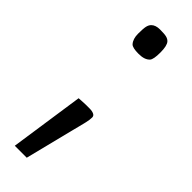

<svg xmlns="http://www.w3.org/2000/svg" viewBox="-241 -535 731 731"><g transform="rotate(45 125.0 -169.0)"><path d="M125.5 -397Q92.3 -397 83.5 -406.7Q69.8 -421.9 69.8 -450Q69.8 -478 72.5 -489.7Q75.2 -501.5 82 -508.3Q93.8 -520.5 117.9 -520.5Q142.1 -520.5 152.6 -517.8Q163.1 -515.1 169.4 -508.3Q180.7 -496.1 180.7 -459.5Q180.7 -422.4 171.9 -412.6Q157.7 -397 125.5 -397ZM99.1 -117.2Q110.8 -118.2 121.1 -118.2H140.1Q154.8 -118.2 163.3 -114Q171.9 -109.9 171.9 -101.1Q171.9 -88.9 168 -71.8L104 183.6H39.6L83.5 -116.2Z"/></g></svg>

Font: Armata
Style: Regular
Weight: 400
Designer: Viktoriya Grabowska
Foundry: Viktoriya Grabowska
Version: Version 1.002